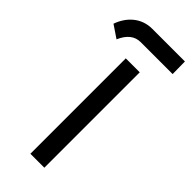

<svg xmlns="http://www.w3.org/2000/svg" viewBox="-274 -754 788 788"><g transform="rotate(45 120.0 -360.0)"><path d="M97.2 -2H178.2V-555.7H97.2ZM88.4 -718.3C25.9 -718.3 -19 -677.7 -39.1 -620.6L15.1 -584C33.2 -625.5 59.1 -646 93.3 -646H278.8L277.8 -718.3Z"/></g></svg>

Font: Shabnam
Style: Regular
Weight: 400
Foundry: DejaVu fonts team - Redesigned by Saber Rastikerdar - Based on Vazir font
Version: Version 5.0.1